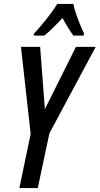

<svg xmlns="http://www.w3.org/2000/svg" viewBox="-20 -951 504 971"><path d="M78 0 135 -274 86 -714H183L207 -399L364 -714H464L230 -277L171 0ZM152 -781Q222 -857 270 -931H351Q354 -913 363.5 -884.5Q373 -856 384.5 -828Q396 -800 405 -782L403 -771H351Q338 -789 324 -811.5Q310 -834 296 -860Q271 -833 247.5 -810Q224 -787 204 -771H150Z"/></svg>

Font: Noto Sans ExtraCondensed Medium
Style: Italic
Weight: 500
Width: 2
Italic angle: -12°
Designer: Monotype Design Team
Foundry: Monotype Imaging Inc.
Version: Version 2.013; ttfautohint (v1.8.4.7-5d5b)